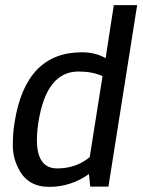

<svg xmlns="http://www.w3.org/2000/svg" viewBox="-20 -720 557 749"><path d="M299 -516Q353 -516 392 -493L424 -700H515L403 8H332L327 -41Q256 9 172.5 9Q89 9 54 -59Q30 -103 30 -153Q30 -203 37 -243Q80 -516 299 -516ZM286 -441Q161 -441 130 -244Q124 -205 124 -174Q124 -63 203 -63Q277 -63 330 -107L380 -423Q341 -441 286 -441Z"/></svg>

Font: Rambla
Style: Italic
Weight: 400
Italic angle: -12°
Designer: Martin Sommaruga
Foundry: Martin Sommaruga
Version: Version 1.001